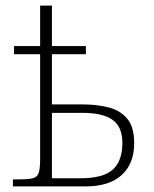

<svg xmlns="http://www.w3.org/2000/svg" viewBox="-20 -664 550 684"><path d="M26 0V-25H49Q81 -25 97 -29Q113 -33 118 -48.5Q123 -64 123 -98V-471H30V-500H123V-644H165V-500H286V-471H165V-292H276Q325 -292 366.5 -281.5Q408 -271 433 -241.5Q458 -212 458 -154Q458 -81 413.5 -40.5Q369 0 285 0ZM267 -29Q348 -29 382 -60Q416 -91 416 -155Q416 -212 381 -237Q346 -262 273 -262H165V-29Z"/></svg>

Font: Noto Serif SemiCondensed ExtraLight
Style: Regular
Weight: 200
Width: 4
Designer: Monotype Design Team
Foundry: Monotype Imaging Inc.
Version: Version 2.014